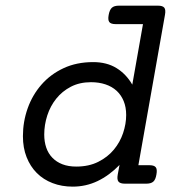

<svg xmlns="http://www.w3.org/2000/svg" viewBox="-20 -661 640 691"><path d="M518.1 -66.4Q534.7 -66.4 540.5 -59.1Q546.4 -51.8 543 -33.2Q540 -14.6 531.7 -7.3Q523.4 0 506.8 0H429.2Q412.6 0 406.5 -7.3Q400.4 -14.6 403.8 -33.2L410.2 -67.4Q373 -29.3 331.1 -9.3Q289.1 10.7 241.7 10.7Q202.1 10.7 169.2 -2Q136.2 -14.6 112.5 -38.3Q88.9 -62 75.7 -95.5Q62.5 -128.9 62.5 -170.9Q62.5 -223.1 79.6 -271.2Q96.7 -319.3 129.2 -356.4Q161.6 -393.6 208.5 -415.5Q255.4 -437.5 315.4 -437.5Q364.3 -437.5 399.2 -416Q434.1 -394.5 456.1 -356.4L494.6 -574.2H396Q379.4 -574.2 373.5 -581.5Q367.7 -588.9 371.1 -607.4Q374.5 -626 382.8 -633.3Q391.1 -640.6 407.7 -640.6H548.8Q565.4 -640.6 571.3 -633.3Q577.1 -626 573.7 -607.4L478 -66.4ZM254.4 -61.5Q299.8 -61.5 333.7 -78.6Q367.7 -95.7 389.9 -122.6Q412.1 -149.4 423.1 -182.4Q434.1 -215.3 434.1 -247.1Q434.1 -275.4 425 -297.4Q416 -319.3 399.4 -334.5Q382.8 -349.6 359.4 -357.4Q335.9 -365.2 307.6 -365.2Q266.6 -365.2 235.1 -348.9Q203.6 -332.5 182.4 -305.9Q161.1 -279.3 150.1 -245.4Q139.2 -211.4 139.2 -176.8Q139.2 -150.9 146.5 -129.6Q153.8 -108.4 168.5 -93.3Q183.1 -78.1 204.6 -69.8Q226.1 -61.5 254.4 -61.5Z"/></svg>

Font: Courier Prime
Style: Italic
Weight: 400
Monospace: yes
Designer: Alan Dague-Greene
Foundry: Quote-Unquote Apps
Version: Version 1.202